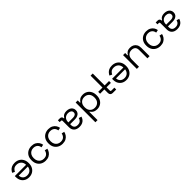

<svg xmlns="http://www.w3.org/2000/svg" viewBox="501 -2650 4813 4813"><g transform="rotate(-45 2907.0 -244.0)"><path d="M526.2 -250.2V-238.2Q526.2 -162.5 495.2 -105.8Q464.2 -49 409.4 -17.5Q354.5 14 283.5 14Q214.2 14 161.4 -15.5Q108.5 -45 78.5 -99.5Q48.5 -154 48.5 -228.5V-263.2H449.2Q446.5 -344.2 398.1 -389.4Q349.8 -434.5 276.8 -434.5Q212.5 -434.5 178.1 -405.5Q143.8 -376.5 125.5 -335.8L59.2 -367.2Q74 -398.5 100.5 -429.8Q127 -461 169.5 -481.8Q212 -502.5 277.8 -502.5Q352.5 -502.5 408.2 -471Q464 -439.5 495.1 -382.4Q526.2 -325.2 526.2 -250.2ZM126.2 -200.8Q130.2 -130.8 173.1 -92.4Q216 -54 283.8 -54Q351.2 -54 394.8 -92.4Q438.2 -130.8 448.2 -200.8Z M624.5 -238.8V-249.8Q624.5 -328.5 657 -385.1Q689.5 -441.8 745.8 -472.1Q802 -502.5 873.2 -502.5Q943.5 -502.5 992.6 -476.4Q1041.8 -450.2 1070.2 -407.5Q1098.8 -364.8 1106.5 -315.8L1031.8 -300.2Q1027 -337 1008.5 -367.4Q990 -397.8 956.6 -415.9Q923.2 -434 874 -434Q824.8 -434 785.6 -411.5Q746.5 -389 723.8 -347.5Q701 -306 701 -248.5V-240Q701 -182.5 723.8 -141Q746.5 -99.5 785.6 -77Q824.8 -54.5 874 -54.5Q948.2 -54.5 987.1 -93Q1026 -131.5 1035.5 -188.5L1110.2 -172.2Q1100.2 -123.8 1071 -81Q1041.8 -38.2 992.6 -12.1Q943.5 14 873.2 14Q802 14 745.8 -16.4Q689.5 -46.8 657 -103.8Q624.5 -160.8 624.5 -238.8Z M1223.5 -238.8V-249.8Q1223.5 -328.5 1256 -385.1Q1288.5 -441.8 1344.8 -472.1Q1401 -502.5 1472.2 -502.5Q1542.5 -502.5 1591.6 -476.4Q1640.8 -450.2 1669.2 -407.5Q1697.8 -364.8 1705.5 -315.8L1630.8 -300.2Q1626 -337 1607.5 -367.4Q1589 -397.8 1555.6 -415.9Q1522.2 -434 1473 -434Q1423.8 -434 1384.6 -411.5Q1345.5 -389 1322.8 -347.5Q1300 -306 1300 -248.5V-240Q1300 -182.5 1322.8 -141Q1345.5 -99.5 1384.6 -77Q1423.8 -54.5 1473 -54.5Q1547.2 -54.5 1586.1 -93Q1625 -131.5 1634.5 -188.5L1709.2 -172.2Q1699.2 -123.8 1670 -81Q1640.8 -38.2 1591.6 -12.1Q1542.5 14 1472.2 14Q1401 14 1344.8 -16.4Q1288.5 -46.8 1256 -103.8Q1223.5 -160.8 1223.5 -238.8Z M2299.8 -349.5Q2299.8 -300 2275.6 -267.4Q2251.5 -234.8 2209.9 -218.4Q2168.2 -202 2116.8 -202H1949.2V-165.8Q1949.2 -112.8 1980.2 -82.4Q2011.2 -52 2072 -52Q2131.8 -52 2165.6 -81Q2199.5 -110 2211 -158.2L2283.5 -135.8Q2271.5 -94 2245.4 -60.2Q2219.2 -26.5 2175.9 -6.2Q2132.5 14 2071.5 14Q1978 14 1925.9 -34.2Q1873.8 -82.5 1873.8 -170.2V-393.5Q1873.8 -423.5 1845.8 -423.5H1800.5V-488.5H1869.5Q1902 -488.5 1921.5 -470.1Q1941 -451.8 1941 -420.2V-414.8H1953.2Q1964 -434.2 1982.9 -454.9Q2001.8 -475.5 2034 -489Q2066.2 -502.5 2116.8 -502.5Q2168.2 -502.5 2209.9 -484.8Q2251.5 -467 2275.6 -432.6Q2299.8 -398.2 2299.8 -349.5ZM1949.2 -276V-264.5H2113.8Q2161.5 -264.5 2192.4 -285.1Q2223.2 -305.8 2223.2 -347.8Q2223.2 -389.8 2191.4 -413.1Q2159.5 -436.5 2108.2 -436.5Q2037.2 -436.5 1993.2 -394.2Q1949.2 -352 1949.2 -276Z M2931.5 -250.8V-237.8Q2931.5 -159.8 2900.5 -103.1Q2869.5 -46.5 2816.6 -16.2Q2763.8 14 2700 14Q2648.2 14 2612.9 0.5Q2577.5 -13 2555.1 -33.9Q2532.8 -54.8 2520.5 -78H2507V211.5H2430.5V-488.5H2505V-406.8H2518.5Q2538.5 -443.8 2580.8 -473.1Q2623 -502.5 2700 -502.5Q2763.5 -502.5 2816.1 -472.2Q2868.8 -442 2900.1 -385.4Q2931.5 -328.8 2931.5 -250.8ZM2506.5 -248.5V-240Q2506.5 -152.2 2554.8 -103.1Q2603 -54 2680 -54Q2756 -54 2804.8 -103.1Q2853.5 -152.2 2853.5 -240V-248.5Q2853.5 -336.2 2804.8 -385.4Q2756 -434.5 2680 -434.5Q2603.2 -434.5 2554.9 -385.4Q2506.5 -336.2 2506.5 -248.5Z M3248 -278H3403.5V-211.5H3248V-96.5Q3248 -66.5 3277.5 -66.5H3380V0H3257.5Q3216 0 3193.8 -22.6Q3171.5 -45.2 3171.5 -85V-211.5H3020V-278H3171.5V-700H3248Z M3974.2 -250.2V-238.2Q3974.2 -162.5 3943.2 -105.8Q3912.2 -49 3857.4 -17.5Q3802.5 14 3731.5 14Q3662.2 14 3609.4 -15.5Q3556.5 -45 3526.5 -99.5Q3496.5 -154 3496.5 -228.5V-263.2H3897.2Q3894.5 -344.2 3846.1 -389.4Q3797.8 -434.5 3724.8 -434.5Q3660.5 -434.5 3626.1 -405.5Q3591.8 -376.5 3573.5 -335.8L3507.2 -367.2Q3522 -398.5 3548.5 -429.8Q3575 -461 3617.5 -481.8Q3660 -502.5 3725.8 -502.5Q3800.5 -502.5 3856.2 -471Q3912 -439.5 3943.1 -382.4Q3974.2 -325.2 3974.2 -250.2ZM3574.2 -200.8Q3578.2 -130.8 3621.1 -92.4Q3664 -54 3731.8 -54Q3799.2 -54 3842.8 -92.4Q3886.2 -130.8 3896.2 -200.8Z M4111.5 0V-488.5H4186V-404.8H4199.5Q4216 -440.5 4255 -469.2Q4294 -498 4369.2 -498Q4423.5 -498 4467.4 -474.9Q4511.2 -451.8 4537.1 -406.8Q4563 -361.8 4563 -296V0H4486.5V-290.5Q4486.5 -364.5 4449.6 -397.8Q4412.8 -431 4349.8 -431Q4279 -431 4233.5 -384.2Q4188 -337.5 4188 -245.2V0Z M4690.5 -238.8V-249.8Q4690.5 -328.5 4723 -385.1Q4755.5 -441.8 4811.8 -472.1Q4868 -502.5 4939.2 -502.5Q5009.5 -502.5 5058.6 -476.4Q5107.8 -450.2 5136.2 -407.5Q5164.8 -364.8 5172.5 -315.8L5097.8 -300.2Q5093 -337 5074.5 -367.4Q5056 -397.8 5022.6 -415.9Q4989.2 -434 4940 -434Q4890.8 -434 4851.6 -411.5Q4812.5 -389 4789.8 -347.5Q4767 -306 4767 -248.5V-240Q4767 -182.5 4789.8 -141Q4812.5 -99.5 4851.6 -77Q4890.8 -54.5 4940 -54.5Q5014.2 -54.5 5053.1 -93Q5092 -131.5 5101.5 -188.5L5176.2 -172.2Q5166.2 -123.8 5137 -81Q5107.8 -38.2 5058.6 -12.1Q5009.5 14 4939.2 14Q4868 14 4811.8 -16.4Q4755.5 -46.8 4723 -103.8Q4690.5 -160.8 4690.5 -238.8Z M5766.8 -349.5Q5766.8 -300 5742.6 -267.4Q5718.5 -234.8 5676.9 -218.4Q5635.2 -202 5583.8 -202H5416.2V-165.8Q5416.2 -112.8 5447.2 -82.4Q5478.2 -52 5539 -52Q5598.8 -52 5632.6 -81Q5666.5 -110 5678 -158.2L5750.5 -135.8Q5738.5 -94 5712.4 -60.2Q5686.2 -26.5 5642.9 -6.2Q5599.5 14 5538.5 14Q5445 14 5392.9 -34.2Q5340.8 -82.5 5340.8 -170.2V-393.5Q5340.8 -423.5 5312.8 -423.5H5267.5V-488.5H5336.5Q5369 -488.5 5388.5 -470.1Q5408 -451.8 5408 -420.2V-414.8H5420.2Q5431 -434.2 5449.9 -454.9Q5468.8 -475.5 5501 -489Q5533.2 -502.5 5583.8 -502.5Q5635.2 -502.5 5676.9 -484.8Q5718.5 -467 5742.6 -432.6Q5766.8 -398.2 5766.8 -349.5ZM5416.2 -276V-264.5H5580.8Q5628.5 -264.5 5659.4 -285.1Q5690.2 -305.8 5690.2 -347.8Q5690.2 -389.8 5658.4 -413.1Q5626.5 -436.5 5575.2 -436.5Q5504.2 -436.5 5460.2 -394.2Q5416.2 -352 5416.2 -276Z"/></g></svg>

Font: Space 7353
Style: Regular
Weight: 400
Designer: Christine Claussen + Ruben Lyon  (Space 7353)
Version: Version 1.000;FEAKit 1.0